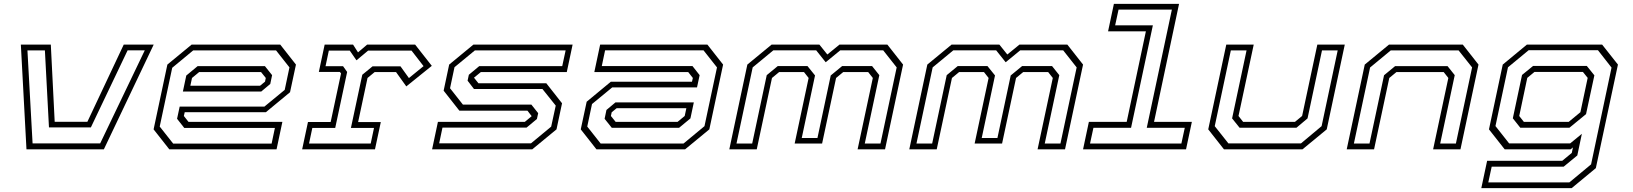

<svg xmlns="http://www.w3.org/2000/svg" viewBox="-20 -770 8420 990"><path d="M116.5 0 87.5 -540H242L262 -142H430.5L618 -540H772.5L515.5 0ZM148 -30.5H496.5L726.5 -510.5H638L448.5 -113H232.5L211.5 -510H121.5Z M1425 -540 1506 -437 1475.5 -294.5 1351 -191.5H932.5L928 -172L952 -141.5H1436L1406 0H853L772 -103L843 -437L968 -540ZM1403.5 -510H976L868 -420.5L803.5 -117.5L873 -29.5H1380.5L1397.5 -110.5H930L893 -157.5L906.5 -220.5H1343.5L1448 -306.5L1472.5 -422.5ZM1346 -429 1383 -382.5 1373.5 -337 1327 -298H923L940.5 -380.5L999 -429ZM1326 -398.5H1007L970 -368L961.5 -328H1321L1346.5 -349L1350.5 -368Z M1538 0 1568 -141H1685L1738.5 -391.5L1732.5 -399H1624L1654 -540H1800.5L1826 -500L1873 -540H2120.5L2206.5 -430.5L2075 -324.5L2022 -398.5H1912L1875 -368L1826.5 -140.5H1943.5L1913.5 0ZM1573.5 -30H1891.5L1908.5 -110.5H1789.5L1848 -384.5L1901 -428H2045L2088.5 -367.5L2164 -429L2102 -509H1878L1818 -459L1783.5 -509H1675.5L1658.5 -428.5H1749L1770 -399L1708.5 -110.5H1590.5Z M2208 0 2238 -141.5H2686L2721.5 -171L2699.5 -199.5H2348.5L2267.5 -302.5L2296 -437L2421 -540H2932.5L2902.5 -398.5H2459.5L2424 -369.5L2447 -340.5H2797L2878 -237.5L2849.5 -103L2724.5 0ZM2244.5 -31H2718L2822 -117L2845.5 -225.5L2777 -311H2424L2391 -354L2397.5 -384.5L2451 -429H2879L2896.5 -510H2428.5L2323.5 -423.5L2300.5 -315L2367 -230.5H2720L2755 -186.5L2748.5 -156.5L2695 -112H2261.5Z M3055.5 0 2974.5 -103 3005 -245.5 3129.5 -348.5H3548L3552.5 -368L3528.5 -398.5H3044.5L3074.5 -540H3627.5L3708.5 -437L3637.5 -103L3512.5 0ZM3077 -30H3504.5L3612.5 -119.5L3677 -422.5L3607.5 -510.5H3100L3083 -429.5H3550.5L3587.5 -382.5L3574 -319.5H3137L3032.5 -233.5L3008 -117.5ZM3134.5 -111 3097.5 -157.5 3107 -203 3153.5 -242H3557.5L3540 -159.5L3481.5 -111ZM3154.5 -141.5H3473.5L3510.5 -172L3519 -212H3159.5L3134 -191L3130 -172Z M3740.5 0 3833.5 -437 3958.5 -540H4205L4246 -489L4308.5 -540H4555.5L4636.5 -437L4543.5 0H4402L4480.5 -368L4456.5 -398.5H4328L4291 -368L4219 -30H4077.5L4149.5 -368L4125.5 -398.5H3997.5L3960.5 -368L3882 0ZM3777.5 -30H3858.5L3933.5 -382.5L3990.5 -429.5H4143.5L4182.5 -381L4114 -58.5H4195L4263.5 -381L4322.5 -429.5H4476.5L4514 -382.5L4439 -30H4520L4603.5 -422.5L4534 -510.5H4312.5L4237.5 -449L4188.5 -510.5H3967.5L3861 -422.5Z M4668.5 0 4761.5 -437 4886.5 -540H5133L5174 -489L5236.5 -540H5483.5L5564.5 -437L5471.5 0H5330L5408.5 -368L5384.5 -398.5H5256L5219 -368L5147 -30H5005.5L5077.5 -368L5053.5 -398.5H4925.5L4888.5 -368L4810 0ZM4705.5 -30H4786.5L4861.5 -382.5L4918.5 -429.5H5071.5L5110.5 -381L5042 -58.5H5123L5191.5 -381L5250.5 -429.5H5404.5L5442 -382.5L5367 -30H5448L5531.5 -422.5L5462 -510.5H5240.5L5165.5 -449L5116.5 -510.5H4895.5L4789 -422.5Z M5564.5 0 5594.5 -141.5H5789.5L5888.5 -608.5H5693.5L5723.5 -750H6059.5L5930.5 -141.5H6125.5L6095.5 0ZM5600.5 -30H6071.5L6089 -111H5893L6022.5 -720.5H5747.5L5730 -639.5H5924.5L5812 -111H5618Z M6291 0 6210 -103 6303 -540H6444.5L6366 -172L6390 -141.5H6657L6694 -172L6772.5 -540H6914L6821 -103L6696 0ZM6314 -30.5H6688L6794.5 -119.5L6877.5 -510H6796.5L6722 -159.5L6665 -111.5H6371.5L6333 -159.5L6407.5 -510H6326.5L6243.5 -119.5Z M6924 0 7017 -437 7142 -540H7522.5L7603.5 -437L7510.5 0H7369.5L7448 -368L7424 -398.5H7180.5L7143.5 -368L7065 0ZM6961 -30H7041.5L7116.5 -382L7173.5 -429H7444L7481 -382.5L7406 -30H7487L7570.5 -422.5L7501 -510H7151L7044.5 -422Z M7618 200 7648 59H8035.5L8084.5 18.5L8090.5 -10L8078.5 0H7738.5L7657.5 -103L7728.5 -437L7853 -540H8241L8322.5 -437L8208.5 97L8084 200ZM7654 170.5H8072L8184 77.5L8289.5 -421.5L8219.5 -511H7862L7755.5 -423L7691 -120L7761.5 -30.5H8076L8136.5 -80L8113 31.5L8042.5 89.5H7671.5ZM7819 -111.5 7780.5 -160 7828 -383.5 7885 -430H8162L8201 -381.5L8158 -181.5L8072.5 -111.5ZM7837.5 -141.5H8068.5L8129 -191.5L8166.5 -368.5L8142 -399H7892L7855 -368.5L7813.5 -172Z"/></svg>

Font: Tourney Expanded Light
Style: Italic
Weight: 300
Width: 7
Italic angle: -12°
Designer: Tyler Finck
Foundry: Etcetera Type Co
Version: Version 1.010; ttfautohint (v1.8.3)